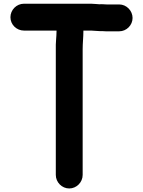

<svg xmlns="http://www.w3.org/2000/svg" viewBox="-20 -758 788 1058"><path d="M544 -586.5C550 -586.5 556 -585.5 562 -585.5H637C677 -585.5 710.5 -619 710.5 -659C710.5 -698.8 677.3 -733.5 637 -733.5H568C555.8 -733.5 545.4 -735.7 527.5 -734.5C515.2 -734.6 499 -737.5 482 -737.5H112C71.1 -737.5 37.5 -703.5 37.5 -663C37.5 -622.3 71.4 -589.5 112 -589.5H291.5V-585C291.5 -555.5 286.1 -521.6 287.5 -485.8V206C287.5 246.2 320.9 280.5 361.5 280.5C402.1 280.5 435.5 246.2 435.5 206V-487C435.5 -521.4 439.5 -552.4 439.5 -585V-589.5H482C497.1 -589.5 513.2 -586.5 530 -586.5Z"/></svg>

Font: Smoothie
Style: SeBd
Weight: 600
Foundry: Cannot Into Space Fonts
Version: Version 0.8